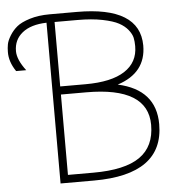

<svg xmlns="http://www.w3.org/2000/svg" viewBox="-141 -781 769 832"><g transform="rotate(-5 243.0 -365.0)"><path d="M124 -417H234.4Q346.7 -417 404.8 -454.6Q462.9 -492.2 462.9 -562.5Q462.9 -583 459.5 -599.1Q456.1 -615.2 441.4 -633.8Q426.8 -652.3 402.3 -665.5Q377.9 -678.7 332 -688Q286.1 -697.3 223.6 -697.3H124ZM124 -381.8V-32.2H234.4Q372.1 -32.2 437 -77.6Q502 -123 502 -216.8Q502 -381.8 234.4 -381.8ZM88.9 -697.3Q20.5 -695.3 -16.6 -665.5Q-53.7 -635.7 -53.7 -585.9Q-53.7 -548.8 -16.6 -500H-60.5Q-89.8 -543 -88.9 -585.9Q-88.9 -602.5 -85.9 -618.7Q-83 -634.8 -69.8 -656.2Q-56.6 -677.7 -37.6 -693.4Q-18.6 -709 19 -720.7Q56.6 -732.4 105.5 -732.4H223.6Q497.1 -732.4 498 -562.5Q498 -443.4 373 -403.3Q537.1 -367.2 537.1 -216.8Q537.1 2 234.4 2H88.9Z"/></g></svg>

Font: Gen Shin Gothic ExtraLight
Style: Regular
Weight: 100
Designer: [Source Han Sans]
Ryoko NISHIZUKA  (kana & ideographs); Paul D. Hunt (Latin, Greek & Cyrillic); Wenlong ZHANG  (bopomofo
Version: Version 1.002.20150607